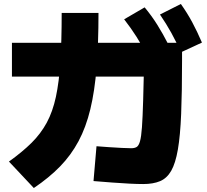

<svg xmlns="http://www.w3.org/2000/svg" viewBox="-20 -875 1040 965"><path d="M700 50Q671 50 631 48Q591 46 545 42.5Q499 39 450 35L465 -140Q491 -138 526 -135.5Q561 -133 593 -131.5Q625 -130 640 -130Q656 -130 666.5 -136Q677 -142 683.5 -164.5Q690 -187 693.5 -236Q697 -285 699.5 -371Q702 -457 705 -590L804 -490H40V-660H895V-570Q895 -412 890.5 -302.5Q886 -193 874 -123.5Q862 -54 840.5 -16.5Q819 21 784.5 35.5Q750 50 700 50ZM25 -63Q92 -111 138.5 -157Q185 -203 215 -258.5Q245 -314 261 -388.5Q277 -463 283.5 -565.5Q290 -668 290 -810H475Q475 -655 465.5 -536Q456 -417 434 -326Q412 -235 374.5 -165Q337 -95 282 -38.5Q227 18 150 70ZM721 -594Q694 -646 666.5 -689.5Q639 -733 604 -778L707 -838Q742 -796 770.5 -750.5Q799 -705 826 -652ZM889 -612Q866 -665 841 -710Q816 -755 784 -802L889 -855Q921 -810 946 -763.5Q971 -717 995 -661Z"/></svg>

Font: M PLUS 2 Black
Style: Regular
Weight: 900
Designer: Coji Morishita
Foundry: UNDERFOREST DESIGN
Version: Version 1.001